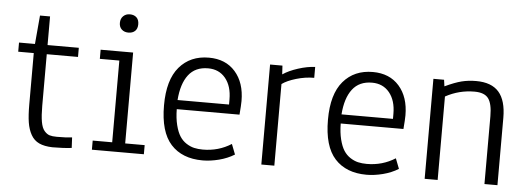

<svg xmlns="http://www.w3.org/2000/svg" viewBox="-46 -788 2525 920"><g transform="rotate(5 1216.5 -328.5)"><path d="M230.5 4.9Q191.4 3.9 166.3 -7.8Q141.1 -19.5 127 -44.7Q112.8 -69.8 107.4 -103.8Q102.1 -137.7 102.1 -189.5V-437H27.3V-481H104L116.2 -618.7H164.6V-481H314.9V-437H164.6V-188.5Q164.6 -141.6 169.7 -112.3Q174.8 -83 186.8 -69.1Q198.7 -55.2 211.9 -51Q225.1 -46.9 247.1 -46.9Q297.4 -46.9 320.3 -50.3L322.8 0Q283.7 4.9 230.5 4.9Z M500.5 -617.2Q500.5 -637.7 513.2 -649.9Q525.9 -662.1 544.9 -662.1Q564.9 -662.1 576.9 -650.9Q588.9 -639.6 588.9 -618.2Q588.9 -596.7 576.9 -585.4Q564.9 -574.2 544.9 -574.2Q525.4 -574.2 512.9 -585.7Q500.5 -597.2 500.5 -617.2ZM419.9 -437V-481H576.2V-43.9H669.9V0H419.9V-43.9H513.7V-437Z M940.9 -437Q879.4 -437 846.7 -394.3Q814 -351.6 808.1 -272.9H1055.7V-297.4Q1055.7 -361.3 1024.7 -399.2Q993.7 -437 940.9 -437ZM949.2 -46.9Q1024.4 -46.9 1085.9 -85.9L1105 -36.6Q1071.8 -16.1 1030.8 -5.6Q989.7 4.9 952.6 4.9Q854 4.9 799.8 -54.7Q745.6 -114.3 745.6 -242.2Q745.6 -364.7 798.3 -426.5Q851.1 -488.3 940.4 -488.3Q1021 -488.3 1067.4 -435.5Q1113.8 -382.8 1113.8 -294.9Q1113.8 -274.9 1109.9 -229H808.1Q808.6 -185.5 816.9 -152.6Q825.2 -119.6 837.9 -99.9Q850.6 -80.1 869.4 -67.9Q888.2 -55.7 907.2 -51.3Q926.3 -46.9 949.2 -46.9Z M1296.9 -439Q1325.7 -458.5 1369.9 -472.7Q1414.1 -486.8 1451.2 -488.3V-436Q1408.7 -436 1365 -423.1Q1321.3 -410.2 1297.4 -392.6V0H1234.9V-481H1294.4Z M1729.5 -437Q1668 -437 1635.3 -394.3Q1602.5 -351.6 1596.7 -272.9H1844.2V-297.4Q1844.2 -361.3 1813.2 -399.2Q1782.2 -437 1729.5 -437ZM1737.8 -46.9Q1813 -46.9 1874.5 -85.9L1893.6 -36.6Q1860.4 -16.1 1819.3 -5.6Q1778.3 4.9 1741.2 4.9Q1642.6 4.9 1588.4 -54.7Q1534.2 -114.3 1534.2 -242.2Q1534.2 -364.7 1586.9 -426.5Q1639.6 -488.3 1729 -488.3Q1809.6 -488.3 1856 -435.5Q1902.3 -382.8 1902.3 -294.9Q1902.3 -274.9 1898.4 -229H1596.7Q1597.2 -185.5 1605.5 -152.6Q1613.8 -119.6 1626.5 -99.9Q1639.2 -80.1 1658 -67.9Q1676.8 -55.7 1695.8 -51.3Q1714.8 -46.9 1737.8 -46.9Z M2083 -401.4V0H2020.5V-481H2071.8L2076.2 -449.7Q2124 -472.2 2156.2 -480.2Q2188.5 -488.3 2225.6 -488.3Q2299.8 -488.3 2335.2 -447.8Q2370.6 -407.2 2370.6 -323.7V0H2308.1V-326.2Q2308.1 -385.7 2289.3 -411.4Q2270.5 -437 2222.2 -437Q2147.9 -437 2083 -401.4Z"/></g></svg>

Font: Anaheim
Style: Regular
Weight: 400
Designer: vernon adams
Foundry: vernon adams
Version: Version 1.002; ttfautohint (v0.93.5-3d13) -l 8 -r 50 -G 200 